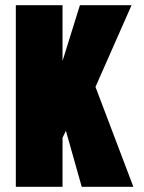

<svg xmlns="http://www.w3.org/2000/svg" viewBox="-20 -720 556 740"><path d="M221 -485V-700H41V0H221V-189L234 -216L295 0H494L348 -385L487 -700H288Z"/></svg>

Font: Advent Pro Black
Style: Regular
Weight: 900
Version: Version 3.000